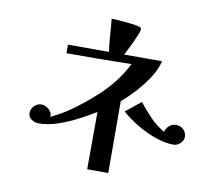

<svg xmlns="http://www.w3.org/2000/svg" viewBox="-85 -880 1171 1013"><g transform="rotate(10 500.0 -373.5)"><path d="M734 -601Q724 -557 694.5 -511.5Q665 -466 628 -425.5Q591 -385 556 -356L557 29H444L445 -278Q404 -253 354 -227Q304 -201 251 -183Q198 -165 149 -165Q130 -165 111.5 -177Q93 -189 93 -211Q93 -233 109.5 -249.5Q126 -266 147 -266Q161 -266 175 -258Q189 -250 198 -237Q207 -224 204 -209Q224 -220 243.5 -230Q263 -240 282 -252Q371 -311 450 -386.5Q529 -462 578 -558Q404 -555 230 -555V-601H450Q443 -645 440.5 -689Q438 -733 433 -776Q450 -776 480.5 -773.5Q511 -771 541.5 -767.5Q572 -764 586 -759Q595 -757 595 -746Q595 -739 587 -719Q579 -699 567.5 -674.5Q556 -650 545.5 -629.5Q535 -609 531 -601ZM922 -228Q922 -209 905.5 -193.5Q889 -178 870 -178Q823 -178 770 -197Q717 -216 668.5 -245.5Q620 -275 586 -306L667 -371Q697 -332 731.5 -296.5Q766 -261 809 -236Q814 -256 829.5 -269.5Q845 -283 867 -283Q890 -283 906 -267Q922 -251 922 -228Z"/></g></svg>

Font: Kaisei Decol
Style: Bold
Weight: 700
Designer: Font-Kai, 金井和夫
Foundry: KAZUO KANAI
Version: Version 5.003